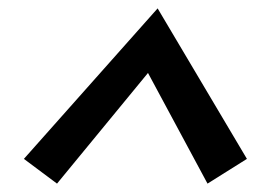

<svg xmlns="http://www.w3.org/2000/svg" viewBox="-20 -752 610 458"><path d="M356 -732 569 -373 475 -314 333 -578 116 -314 37 -373Z"/></svg>

Font: Andada SC
Style: Bold Italic
Weight: 700
Italic angle: -8.29999°
Designer: Carolina Giovagnoli
Foundry: Carolina Giovagnoli
Version: Version 1.003